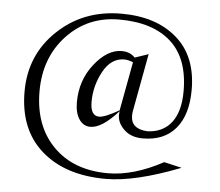

<svg xmlns="http://www.w3.org/2000/svg" viewBox="-53 -787 1015 887"><g transform="rotate(5 454.0 -343.5)"><path d="M413.6 -244.1Q439.9 -244.1 505.4 -281.7L547.4 -508.3Q523.4 -517.6 506.8 -517.6Q445.3 -517.6 408.9 -450.7Q372.6 -383.8 372.6 -309.6Q372.6 -244.1 413.6 -244.1ZM468.8 39.6Q280.8 39.6 170.4 -57.1Q60.1 -153.8 60.1 -330.1Q60.1 -500 179.7 -613.5Q299.3 -727.1 475.1 -727.1Q636.2 -727.1 732.4 -643.8Q828.6 -560.5 828.6 -404.8Q828.6 -288.1 774.9 -224.9Q721.2 -161.6 623 -161.6Q567.9 -161.6 535.9 -192.6Q503.9 -223.6 503.9 -259.8Q503.9 -267.6 505.4 -277.3Q430.7 -193.8 377 -193.8Q344.2 -193.8 324.7 -223.1Q305.2 -252.4 305.2 -301.3Q305.2 -403.8 365.2 -479.5Q425.3 -555.2 491.2 -555.2Q530.3 -555.2 553.2 -530.3L616.2 -551.8L565.9 -280.3Q564.5 -271 564.5 -263.2Q564.5 -199.7 642.6 -196.3Q714.4 -199.7 753.2 -250.5Q792 -301.3 792 -395Q792 -547.4 707.5 -623.3Q623 -699.2 467.8 -699.2Q321.8 -699.2 225.3 -596.4Q128.9 -493.7 128.9 -337.4Q128.9 -177.2 222.7 -82.3Q316.4 12.7 476.6 12.7Q594.7 12.7 731.4 -61L813.5 -42Q605 39.6 468.8 39.6Z"/></g></svg>

Font: Kelvinch
Style: Regular
Weight: 400
Designer: Paul James MIller
Foundry: High-Logic / Made with FontCreator
Version: Version 3.30 September 23, 2016